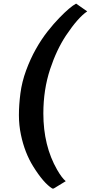

<svg xmlns="http://www.w3.org/2000/svg" viewBox="-20 -885 508 1075"><path d="M97.2 -130.4Q85.9 -184.1 85.9 -240.5Q85.9 -296.9 94.2 -361.6Q102.5 -426.3 126.2 -490.7Q149.9 -555.2 180.7 -609.9Q211.4 -664.6 246.1 -708.7Q280.8 -752.9 312.5 -785.2Q372.1 -846.7 406.2 -864.7L468.3 -821.3Q417 -787.1 349.6 -686.5Q296.4 -606 260.7 -498Q222.7 -382.8 222.7 -250Q222.7 -68.8 299.8 65.4Q326.2 111.3 348.1 129.4L280.8 170.4H272.5Q223.6 139.6 166 46.9Q118.2 -29.8 97.2 -130.4Z"/></svg>

Font: Merriweather
Style: Heavy Italic
Weight: 900
Italic angle: -7°
Designer: Eben Sorkin
Foundry: Eben Sorkin
Version: Version 1.001